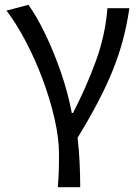

<svg xmlns="http://www.w3.org/2000/svg" viewBox="-20 -577 580 797"><path d="M220 200Q222 175 223 156Q224 137 224.5 116Q225 95 225 65Q225 -3 206.5 -84Q188 -165 157 -248Q126 -331 87 -405Q48 -479 7 -533L98 -557Q132 -510 167.5 -436.5Q203 -363 232.5 -278Q262 -193 278 -108H283Q336 -210 376.5 -319.5Q417 -429 426 -543H517Q507 -474 490.5 -412Q474 -350 449 -287.5Q424 -225 388 -156Q352 -87 302 -5Q308 44 310.5 98.5Q313 153 313 200Z"/></svg>

Font: Chocolate Classical Sans
Style: Regular
Weight: 400
Designer: 田海東、宇文滿月
Foundry: Moonlit Owen
Version: Version 1.001